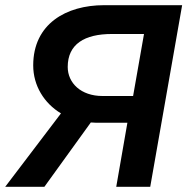

<svg xmlns="http://www.w3.org/2000/svg" viewBox="-49 -720 729 740"><path d="M399 0H530L653 -700H352C206 -700 79 -628 79 -468C79 -390 121 -322 186 -283L-29 0H122L301 -248L320 -247H442ZM212 -462C212 -550 277 -589 382 -589H506L464 -350H346C263 -350 212 -400 212 -462Z"/></svg>

Font: Fixel Display SemiBold
Style: Italic
Weight: 600
Italic angle: -10°
Designer: AlfaBravo + MacPaw
Foundry: Kyrylo Tkachov, Marchela Mozhyna, Serhii Makarenko, Maria Weinstein, Zakhar Kryvoshyya
Version: Version 1.210;Glyphs 3.2 (3217)